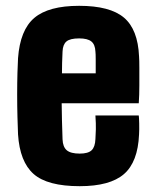

<svg xmlns="http://www.w3.org/2000/svg" viewBox="-20 -630 529 660"><path d="M308 -233H457Q458 -227 458.5 -206Q459 -185 458 -168Q454 -73 406 -31.5Q358 10 254 10Q143 10 95.5 -32Q48 -74 42 -168Q41 -191 40 -228Q39 -265 39 -305.5Q39 -346 40 -380Q41 -414 42 -430Q49 -527 98 -568.5Q147 -610 252 -610Q358 -610 406 -569.5Q454 -529 458 -436Q459 -424 459 -396.5Q459 -369 459 -336Q459 -303 457 -275H192Q192 -246 193 -216Q194 -186 195 -151Q196 -125 209.5 -113.5Q223 -102 254 -102Q283 -102 295 -113.5Q307 -125 308 -152Q309 -167 309.5 -185.5Q310 -204 308 -233ZM252 -498Q221 -498 208.5 -487.5Q196 -477 195 -453Q194 -433 193.5 -414Q193 -395 193 -378H309Q309 -404 309 -425Q309 -446 308 -453Q307 -477 294 -487.5Q281 -498 252 -498Z"/></svg>

Font: Big Shoulders Text Black
Style: Regular
Weight: 900
Designer: Patric King
Foundry: XO Type Co
Version: Version 1.000; ttfautohint (v1.8.2)